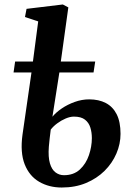

<svg xmlns="http://www.w3.org/2000/svg" viewBox="-20 -826 608 857"><path d="M214 -305Q229.5 -324 255.5 -341.8Q281.5 -359.5 313.5 -371Q345.5 -382.5 378 -382.5Q421 -382.5 452.2 -366.2Q483.5 -350 500.8 -316Q518 -282 518 -228.5Q518 -183.5 499.5 -140.5Q481 -97.5 446.8 -63.5Q412.5 -29.5 364.2 -9.2Q316 11 255.5 11Q199 11 155 -14.5Q111 -40 90.2 -92.5Q69.5 -145 80.5 -225.5L120.5 -502.5H40.5L47.5 -551.5H127L150.5 -730.5L91.5 -750L98.5 -786.5L260.5 -806L285 -793L251.5 -551.5H405L397.5 -502.5H245ZM310 -305.5Q293 -305.5 273 -297Q253 -288.5 235.2 -275.2Q217.5 -262 206.5 -247.5Q204 -228 201.8 -209Q199.5 -190 198 -171Q194.5 -125 202.8 -97Q211 -69 227.8 -56.5Q244.5 -44 265.5 -44Q309 -44 336.5 -69.5Q364 -95 377 -133.5Q390 -172 390 -209.5Q390 -235 383.2 -256.8Q376.5 -278.5 359.2 -292Q342 -305.5 310 -305.5Z"/></svg>

Font: Merriweather SemiBold
Style: Italic
Weight: 600
Italic angle: -7.8°
Version: Version 2.101